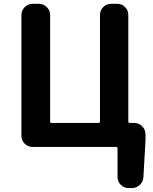

<svg xmlns="http://www.w3.org/2000/svg" viewBox="-20 -758 791 993"><path d="M643.6 -128.9Q643.6 -122.1 651.4 -122.1H674.8Q698.2 -122.1 715.3 -105Q732.4 -87.9 732.4 -64.5V-30.3L721.7 157.2Q720.7 181.6 703.1 198.2Q685.5 214.8 661.1 214.8H645.5Q622.1 214.8 605 198.2Q587.9 181.6 587.9 157.2V9.8Q587.9 2 581.1 2H148.4Q125 2 107.9 -14.6Q90.8 -31.2 90.8 -55.7V-680.7Q90.8 -704.1 107.9 -721.2Q125 -738.3 148.4 -738.3H181.6Q205.1 -738.3 222.2 -721.2Q239.3 -704.1 239.3 -680.7V-128.9Q239.3 -122.1 246.1 -122.1H489.3Q497.1 -122.1 497.1 -128.9V-680.7Q497.1 -704.1 513.7 -721.2Q530.3 -738.3 554.7 -738.3H585.9Q610.4 -738.3 627 -721.2Q643.6 -704.1 643.6 -680.7Z"/></svg>

Font: Gen Jyuu Gothic Bold
Style: Bold
Weight: 700
Designer: [Source Han Sans]
Ryoko NISHIZUKA  (kana & ideographs); Paul D. Hunt (Latin, Greek & Cyrillic); Wenlong ZHANG  (bopomofo
Version: Version 1.002.20150607